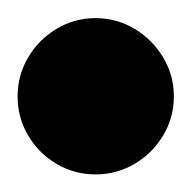

<svg xmlns="http://www.w3.org/2000/svg" viewBox="-57 -1268 215 215"><path d="M-37.3 -1160Q-37.3 -1136.3 -25.5 -1116.3Q-13.7 -1096.3 6.3 -1084.5Q26.3 -1072.7 50 -1072.7Q73.7 -1072.7 93.7 -1084.5Q113.7 -1096.3 125.7 -1116.3Q137.7 -1136.3 137.7 -1160Q137.7 -1183.7 125.7 -1203.7Q113.7 -1223.7 93.7 -1235.7Q73.7 -1247.7 50 -1247.7Q26.3 -1247.7 6.3 -1235.7Q-13.7 -1223.7 -25.5 -1203.7Q-37.3 -1183.7 -37.3 -1160Z"/></svg>

Font: Linefont Thin
Style: Regular
Weight: 100
Monospace: yes
Version: Version 3.002;gftools[0.9.33]